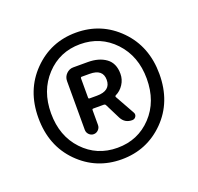

<svg xmlns="http://www.w3.org/2000/svg" viewBox="-86 -890 646 626"><g transform="rotate(-20 236.5 -577.5)"><path d="M26.4 -577.1Q26.4 -672.9 87.4 -734.9Q148.4 -796.9 236.3 -796.9Q324.2 -796.9 385.3 -734.9Q446.3 -672.9 446.3 -577.1Q446.3 -480.5 385.3 -418.9Q324.2 -357.4 236.3 -357.4Q148.4 -357.4 87.4 -418.9Q26.4 -480.5 26.4 -577.1ZM402.3 -577.1Q402.3 -655.3 354.5 -706.1Q306.6 -756.8 235.8 -756.8Q165 -756.8 117.7 -706.1Q70.3 -655.3 70.3 -577.1Q70.3 -498 117.7 -447.8Q165 -397.5 236.3 -397.5Q307.6 -397.5 355 -447.8Q402.3 -498 402.3 -577.1ZM155.3 -489.3V-658.2Q155.3 -672.9 165.5 -683.1Q175.8 -693.4 189.5 -693.4H240.2Q278.3 -693.4 302.7 -675.8Q327.1 -658.2 327.1 -621.1Q327.1 -601.6 316.4 -585Q305.7 -568.4 289.1 -560.5Q285.2 -558.6 287.1 -554.7L324.2 -488.3Q329.1 -480.5 324.7 -473.1Q320.3 -465.8 311.5 -465.8Q286.1 -465.8 274.4 -488.3L248 -541Q246.1 -544.9 241.2 -544.9H205.1Q201.2 -544.9 201.2 -541V-489.3Q201.2 -479.5 194.3 -472.7Q187.5 -465.8 178.2 -465.8Q168.9 -465.8 162.1 -472.7Q155.3 -479.5 155.3 -489.3ZM201.2 -584Q201.2 -580.1 205.1 -580.1H230.5Q278.3 -580.1 278.3 -618.2Q278.3 -655.3 232.4 -655.3H205.1Q201.2 -655.3 201.2 -650.4Z"/></g></svg>

Font: Gen Jyuu GothicL Regular
Style: Regular
Weight: 400
Designer: [Source Han Sans]
Ryoko NISHIZUKA  (kana & ideographs); Paul D. Hunt (Latin, Greek & Cyrillic); Wenlong ZHANG  (bopomofo
Version: Version 1.002.20150607